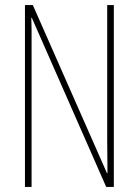

<svg xmlns="http://www.w3.org/2000/svg" viewBox="-20 -734 544 754"><path d="M427 0H397L105 -664H103Q104 -644 104 -617Q104 -590 104 -548V0H78V-714H109L400 -54H402Q402 -88 401.5 -123.5Q401 -159 401 -181V-714H427Z"/></svg>

Font: Noto Sans Gujarati UI ExtraCondensed Thin
Style: Regular
Weight: 100
Width: 2
Designer: Jelle Bosma - Monotype Design Team, Universal Thirst
Foundry: Monotype Imaging Inc.
Version: Version 2.106; ttfautohint (v1.8.4.7-5d5b)